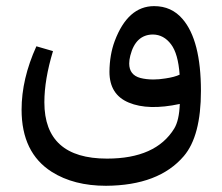

<svg xmlns="http://www.w3.org/2000/svg" viewBox="-20 -387 719 621"><path d="M474.6 -275.4Q418.5 -274.9 401.4 -207Q397.9 -193.4 397.9 -181.6Q397.9 -144.5 434.1 -134.8Q453.1 -129.9 476.1 -129.9Q494.6 -129.9 515.1 -133.3Q544.9 -137.7 561 -145.5Q556.2 -213.4 533.2 -243.7Q509.8 -274.9 474.6 -275.4ZM322.8 213.9Q218.8 213.9 147.5 168.9Q49.8 106.9 49.8 -32.2Q49.8 -131.8 97.7 -237.3L151.4 -221.7Q123.5 -129.9 123.5 -56.2Q123.5 126 326.2 126Q483.9 126 543.5 28.8Q559.6 2.4 561.5 -50.8Q459.5 -28.8 396.5 -55.2Q334 -81.1 334 -154.8Q334.5 -210 351.1 -254.4Q393.6 -367.2 478.5 -367.2Q534.7 -367.2 570.3 -325.7Q629.9 -256.8 629.9 -92.8Q629.9 52.7 574.7 117.7Q493.7 212.9 322.8 213.9Z"/></svg>

Font: Sahel WOL
Style: WOL
Weight: 400
Foundry: Saber Rastikerdar (saber.rastikerdar@gmail.com)
Version: Version 1.0.0-alpha22